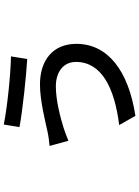

<svg xmlns="http://www.w3.org/2000/svg" viewBox="123 -810 753 1040"><g transform="rotate(-90 500.0 -289.5)"><path d="M685 -255C685 -117 546 -46 343 -21L393 67C640 29 783 -84 783 -253C783 -380 694 -450 563 -450C474 -450 364 -421 307 -409C285 -404 254 -400 230 -398L258 -296C275 -303 305 -315 328 -322C380 -338 473 -364 553 -364C630 -364 685 -324 685 -255ZM346 -646 332 -561C421 -544 613 -524 701 -519L715 -607C618 -609 446 -626 346 -646Z"/></g></svg>

Font: Noto Sans CJK SC Medium
Style: Regular
Weight: 500
Designer: Ryoko NISHIZUKA 西塚涼子 (kana, bopomofo & ideographs); Paul D. Hunt (Latin, Greek & Cyrillic); Sandoll Communications 산돌커뮤니
Foundry: Adobe
Version: Version 2.004;hotconv 1.0.118;makeotfexe 2.5.65603